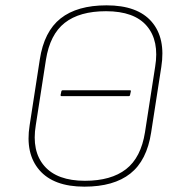

<svg xmlns="http://www.w3.org/2000/svg" viewBox="-20 -687 669 719"><path d="M211 -327Q206 -327 207 -332L210 -346Q211 -349 215 -349H466Q471 -349 470 -345L467 -331Q466 -327 462 -327ZM296 12Q181 12 127.5 -50Q74 -112 91 -218L129 -464Q145 -569 207 -618Q269 -667 379 -667Q495 -667 548 -605.5Q601 -544 584 -436L546 -191Q530 -86 468 -37Q406 12 296 12ZM298 -10Q396 -10 452 -53.5Q508 -97 523 -192L561 -437Q577 -534 530 -589.5Q483 -645 377 -645Q278 -645 222.5 -601.5Q167 -558 152 -463L114 -218Q98 -121 146 -65.5Q194 -10 298 -10Z"/></svg>

Font: Sofia Sans Thin
Style: Italic
Weight: 250
Italic angle: -9°
Version: Version 4.100-B